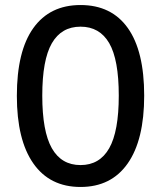

<svg xmlns="http://www.w3.org/2000/svg" viewBox="-20 -734 640 763"><path d="M300 9Q178 9 112.5 -84.5Q47 -178 47 -353Q47 -531 112.5 -622.5Q178 -714 300 -714Q423 -714 488 -622.5Q553 -531 553 -354Q553 -178 487.5 -84.5Q422 9 300 9ZM300 -78Q376 -78 414 -145Q452 -212 452 -354Q452 -497 414 -562.5Q376 -628 300 -628Q224 -628 186 -562Q148 -496 148 -354Q148 -212 186 -145Q224 -78 300 -78Z"/></svg>

Font: Mulish SemiBold
Style: Regular
Weight: 600
Designer: Vernon Adams
Foundry: Vernon Adams
Version: Version 3.603; ttfautohint (v1.8.3)